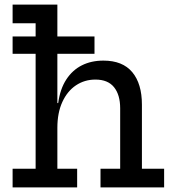

<svg xmlns="http://www.w3.org/2000/svg" viewBox="-20 -810 752 830"><path d="M34.5 -577.5V-652.5H388.5V-577.5ZM228 -80.5H313.5V0H34.5V-80.5H134V-709.5H34.5V-790H228ZM499.5 -80.5V-342Q499.5 -400 473 -433Q446.5 -466 392.5 -466Q345.5 -466 308.2 -441Q271 -416 249.5 -369.2Q228 -322.5 228 -257.5L206.5 -364.5H231.5Q240 -425.5 266.5 -466.2Q293 -507 333.8 -527.5Q374.5 -548 427 -548Q510 -548 551.8 -498Q593.5 -448 593.5 -357.5V-80.5H689.5V0H414.5V-80.5Z"/></svg>

Font: Hepta Slab ExtraLight Medium
Style: Regular
Weight: 500
Version: Version 1.100